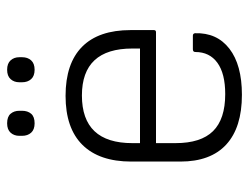

<svg xmlns="http://www.w3.org/2000/svg" viewBox="-102 -602 715 552"><g transform="rotate(-90 256.0 -325.5)"><path d="M260 12Q166 12 117 -33Q68 -78 68 -165V-306Q68 -398 116 -446.5Q164 -495 257 -495Q350 -495 398 -447.5Q446 -400 446 -308V-241Q446 -235 440 -235H121V-179Q121 -106 155.5 -71Q190 -36 262 -36Q321 -36 352 -58.5Q383 -81 383 -122Q383 -129 391 -129H430Q436 -129 437 -123Q439 -60 392.5 -24Q346 12 260 12ZM121 -281H393V-303Q393 -448 258 -448Q121 -448 121 -303ZM178 -584Q160 -584 151 -594Q142 -604 142 -620V-628Q142 -643 151 -653Q160 -663 178 -663Q197 -663 205.5 -653Q214 -643 214 -628V-620Q214 -604 205.5 -594Q197 -584 178 -584ZM332 -584Q314 -584 305 -594Q296 -604 296 -620V-628Q296 -643 305 -653Q314 -663 332 -663Q350 -663 359 -653Q368 -643 368 -628V-620Q368 -604 359 -594Q350 -584 332 -584Z"/></g></svg>

Font: Sofia Sans Light
Style: Regular
Weight: 300
Designer: Botio Nikoltchev, Ani Petrova
Foundry: lettersoup
Version: Version 4.100; ttfautohint (v1.8.3)